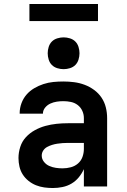

<svg xmlns="http://www.w3.org/2000/svg" viewBox="-20 -938 640 966"><path d="M246 8Q224 8 202.5 5Q181 2 161 -6Q141 -14 123.5 -28Q106 -42 94.5 -60Q83 -78 78 -99.5Q73 -121 73 -143Q73 -171 82 -199Q91 -227 110.5 -248Q130 -269 155.5 -283Q181 -297 208.5 -304.5Q236 -312 264.5 -315Q293 -318 322 -318H402V-344Q402 -363 394 -380.5Q386 -398 371 -409.5Q356 -421 337 -425Q318 -429 299 -429Q282 -429 265.5 -426.5Q249 -424 233.5 -417Q218 -410 207 -396.5Q196 -383 196 -367V-366H79V-369Q79 -394 88 -418.5Q97 -443 113.5 -462Q130 -481 152 -494Q174 -507 198.5 -515Q223 -523 248 -525.5Q273 -528 299 -528Q326 -528 353 -524.5Q380 -521 405.5 -511.5Q431 -502 453.5 -485.5Q476 -469 491 -446.5Q506 -424 512.5 -397.5Q519 -371 519 -344V0H402V-87Q392 -65 376.5 -46Q361 -27 340 -14.5Q319 -2 294.5 3Q270 8 246 8ZM295 -91Q316 -91 336.5 -96.5Q357 -102 372.5 -115.5Q388 -129 395 -148.5Q402 -168 402 -189V-219H322Q308 -219 294.5 -218Q281 -217 268 -215Q255 -213 242 -209Q229 -205 217 -198.5Q205 -192 197.5 -180.5Q190 -169 190 -155Q190 -138 201 -124Q212 -110 228 -103Q244 -96 261 -93.5Q278 -91 295 -91ZM300 -590Q284 -590 268 -595Q252 -600 241 -611Q230 -622 225 -638Q220 -654 220 -670Q220 -686 225 -702Q230 -718 241 -729Q252 -740 268 -745Q284 -750 300 -750Q316 -750 332 -745Q348 -740 359 -729Q370 -718 375 -702Q380 -686 380 -670Q380 -654 375 -638Q370 -622 359 -611Q348 -600 332 -595Q316 -590 300 -590ZM128 -832V-918H473V-832Z"/></svg>

Font: Iosevka Extended
Style: Bold
Weight: 700
Width: 7
Monospace: yes
Designer: Belleve Invis
Foundry: Belleve Invis
Version: Version 32.5.0; ttfautohint (v1.8.4)